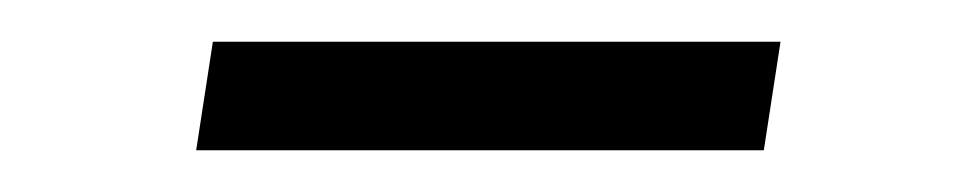

<svg xmlns="http://www.w3.org/2000/svg" viewBox="-20 -312 460 92"><path d="M74 -240 82 -292H354L346 -240Z"/></svg>

Font: Nunito Sans 12pt Light
Style: Italic
Weight: 300
Italic angle: -9°
Designer: Vernon Adams
Foundry: Vernon Adams
Version: Version 3.101;gftools[0.9.27]